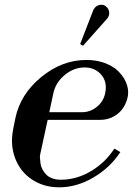

<svg xmlns="http://www.w3.org/2000/svg" viewBox="-20 -782 594 814"><path d="M231 12.2Q166 12.2 116.2 -20.5Q66.4 -53.2 44.4 -110.6Q22.5 -168 36.1 -235.8L44.9 -279.8Q65.9 -382.3 154.5 -455.1Q243.2 -527.8 346.2 -527.8Q418.5 -527.8 470.2 -490.2Q500.5 -464.8 513.7 -434.1Q526.9 -403.3 522.2 -375.7Q517.6 -348.1 502.4 -325Q487.3 -301.8 461.4 -287.8Q435.5 -273.9 405.8 -273.9H182.1L150.9 -129.9Q148.4 -122.6 149.4 -111.6Q150.4 -100.6 151.9 -88.4Q153.3 -76.2 159.9 -64Q166.5 -51.8 175.8 -42Q185.1 -32.2 201.2 -26.1Q217.3 -20 237.8 -20Q304.7 -20 365.7 -56.4Q426.8 -92.8 464.8 -151.9L490.2 -137.2Q446.8 -70.8 375.7 -29.3Q304.7 12.2 231 12.2ZM189 -306.2H327.1Q362.3 -306.2 390.4 -328.9Q418.5 -351.6 425.8 -386.2Q436 -434.6 409.2 -465.3Q382.3 -496.1 338.9 -496.1Q293 -496.1 254.4 -464.1Q215.8 -432.1 206.1 -386.2ZM319.8 -595.2 376 -740.2Q385.3 -758.3 402.8 -761.2Q420.4 -764.2 430.2 -753.9Q441.4 -744.6 442.9 -730.5Q444.3 -716.3 436 -705.1L332 -587.9Z"/></svg>

Font: Fin Serif Display
Style: Italic
Weight: 400
Italic angle: -12°
Designer: J. Blake Harris
Version: Version 1.006;FEAKit 1.0